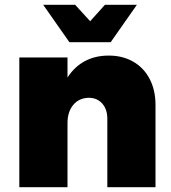

<svg xmlns="http://www.w3.org/2000/svg" viewBox="-20 -785 718 805"><path d="M632 -345V0H430V-287Q430 -327 408.5 -351Q387 -375 352 -375Q311 -374 287 -345Q263 -316 263 -269V0H61V-544H263V-460Q292 -505 335.5 -528.5Q379 -552 436 -552Q494 -552 538.5 -526.5Q583 -501 607.5 -454Q632 -407 632 -345ZM420 -765H554L444 -608H271L161 -765H295L358 -696Z"/></svg>

Font: Gontserrat ExtraBold
Style: Regular
Weight: 800
Designer: Julieta Ulanovsky
Foundry: Julieta Ulanovsky
Version: Version 6.001